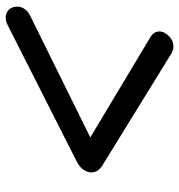

<svg xmlns="http://www.w3.org/2000/svg" viewBox="2 -580 613 656"><g transform="rotate(-90 308.0 -251.5)"><path d="M69 -209Q44 -226 48 -252Q54 -280 84 -295L550 -531Q564 -538 577 -538Q588 -538 597.5 -532Q607 -526 611 -515Q614 -508 614 -499Q614 -485 605.5 -473Q597 -461 582 -454L167 -249L509 -44Q529 -32 529 -13Q529 2 518 14Q501 35 478 35Q465 35 452 27Z"/></g></svg>

Font: Kodchasan Medium
Style: Italic
Weight: 500
Italic angle: -10°
Version: Version 1.000; ttfautohint (v1.6)